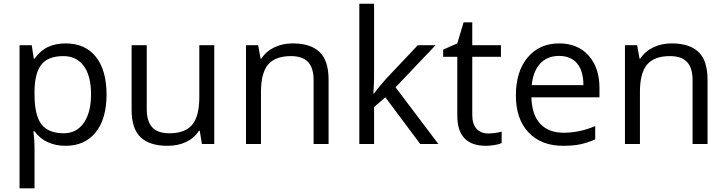

<svg xmlns="http://www.w3.org/2000/svg" viewBox="-20 -780 3933 1040"><path d="M335 9.8Q282.7 9.8 239.5 -9.5Q196.3 -28.8 167 -68.8H161.1Q167 -22 167 20V240.2H85.9V-535.2H151.9L163.1 -461.9H167Q198.2 -505.9 239.7 -525.4Q281.2 -544.9 335 -544.9Q441.4 -544.9 499.3 -472.2Q557.1 -399.4 557.1 -268.1Q557.1 -136.2 498.3 -63.2Q439.5 9.8 335 9.8ZM323.2 -476.1Q241.2 -476.1 204.6 -430.7Q168 -385.3 167 -286.1V-268.1Q167 -155.3 204.6 -106.7Q242.2 -58.1 325.2 -58.1Q394.5 -58.1 433.8 -114.3Q473.1 -170.4 473.1 -269Q473.1 -369.1 433.8 -422.6Q394.5 -476.1 323.2 -476.1Z M774.9 -535.2V-188Q774.9 -122.6 804.7 -90.3Q834.5 -58.1 897.9 -58.1Q981.9 -58.1 1020.8 -104Q1059.6 -149.9 1059.6 -253.9V-535.2H1140.6V0H1073.7L1062 -71.8H1057.6Q1032.7 -32.2 988.5 -11.2Q944.3 9.8 887.7 9.8Q790 9.8 741.5 -36.6Q692.9 -83 692.9 -185.1V-535.2Z M1678.7 0V-346.2Q1678.7 -411.6 1648.9 -443.8Q1619.1 -476.1 1555.7 -476.1Q1471.7 -476.1 1432.6 -430.7Q1393.6 -385.3 1393.6 -280.8V0H1312.5V-535.2H1378.4L1391.6 -461.9H1395.5Q1420.4 -501.5 1465.3 -523.2Q1510.3 -544.9 1565.4 -544.9Q1662.1 -544.9 1710.9 -498.3Q1759.8 -451.7 1759.8 -349.1V0Z M2006.3 -273.9Q2027.3 -303.7 2070.3 -352.1L2243.2 -535.2H2339.4L2122.6 -307.1L2354.5 0H2256.3L2067.4 -252.9L2006.3 -200.2V0H1926.3V-759.8H2006.3V-356.9Q2006.3 -330.1 2002.4 -273.9Z M2624 -57.1Q2645.5 -57.1 2665.5 -60.3Q2685.5 -63.5 2697.3 -66.9V-4.9Q2684.1 1.5 2658.4 5.6Q2632.8 9.8 2612.3 9.8Q2457 9.8 2457 -153.8V-472.2H2380.4V-511.2L2457 -544.9L2491.2 -659.2H2538.1V-535.2H2693.4V-472.2H2538.1V-157.2Q2538.1 -108.9 2561 -83Q2584 -57.1 2624 -57.1Z M3030.3 9.8Q2911.6 9.8 2843 -62.5Q2774.4 -134.8 2774.4 -263.2Q2774.4 -392.6 2838.1 -468.8Q2901.9 -544.9 3009.3 -544.9Q3109.9 -544.9 3168.5 -478.8Q3227.1 -412.6 3227.1 -304.2V-252.9H2858.4Q2860.8 -158.7 2906 -109.9Q2951.2 -61 3033.2 -61Q3119.6 -61 3204.1 -97.2V-24.9Q3161.1 -6.3 3122.8 1.7Q3084.5 9.8 3030.3 9.8ZM3008.3 -477.1Q2943.8 -477.1 2905.5 -435.1Q2867.2 -393.1 2860.4 -318.8H3140.1Q3140.1 -395.5 3106 -436.3Q3071.8 -477.1 3008.3 -477.1Z M3731.4 0V-346.2Q3731.4 -411.6 3701.7 -443.8Q3671.9 -476.1 3608.4 -476.1Q3524.4 -476.1 3485.4 -430.7Q3446.3 -385.3 3446.3 -280.8V0H3365.2V-535.2H3431.2L3444.3 -461.9H3448.2Q3473.1 -501.5 3518.1 -523.2Q3563 -544.9 3618.2 -544.9Q3714.8 -544.9 3763.7 -498.3Q3812.5 -451.7 3812.5 -349.1V0Z"/></svg>

Font: f02724691
Style: Regular
Weight: 400
Foundry: Ascender Corporation
Version: Version 1.10